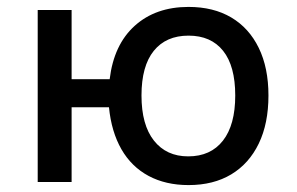

<svg xmlns="http://www.w3.org/2000/svg" viewBox="-20 -526 859 555"><path d="M525 9Q459 9 409.5 -17.5Q360 -44 331 -94.5Q302 -145 295 -216H187V0H89V-497H187V-297H297Q309 -397 369.5 -451.5Q430 -506 525 -506Q597 -506 648.5 -475.5Q700 -445 728 -387.5Q756 -330 756 -250Q756 -169 728 -111Q700 -53 648.5 -22Q597 9 525 9ZM524 -74Q589 -74 624.5 -119.5Q660 -165 660 -250Q660 -335 625 -379Q590 -423 525 -423Q460 -423 424.5 -379Q389 -335 389 -250Q389 -165 425 -119.5Q461 -74 524 -74Z"/></svg>

Font: Nunito Sans 7pt SemiCondensed Medium
Style: Regular
Weight: 500
Width: 4
Designer: Vernon Adams
Foundry: Vernon Adams
Version: Version 3.101;gftools[0.9.27]